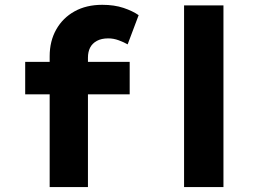

<svg xmlns="http://www.w3.org/2000/svg" viewBox="-20 -762 1078 782"><path d="M182.3 0V-532.8Q182.3 -594.7 209.1 -642Q235.9 -689.3 283.9 -715.9Q331.8 -742.4 396.4 -742.4Q445.6 -742.4 483.1 -729.8Q520.6 -717.2 544.7 -700.2L499.9 -581.3Q485.5 -589.7 464.1 -597.7Q442.6 -605.7 421.1 -605.7Q393.2 -605.7 374.5 -595.5Q355.9 -585.3 347 -568Q338.2 -550.7 338.2 -527V0H261Q235.7 0 216.5 0Q197.3 0 182.3 0ZM82.6 -377.7V-510H508.2V-377.7ZM729.7 0V-740H890.1V0Z"/></svg>

Font: Lexend Giga
Style: Regular
Weight: 400
Designer: Bonnie Shaver-Troup, Thomas Jockin
Foundry: Lexend
Version: Version 1.007